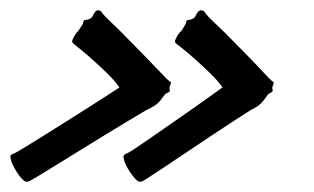

<svg xmlns="http://www.w3.org/2000/svg" viewBox="-65 -416 610 373"><path d="M211.9 -64Q210 -63 207 -63Q203.1 -63 198 -68.4Q192.9 -73.7 188 -81.1Q183.1 -88.4 179.7 -95.5Q176.3 -102.5 175.8 -106Q175.8 -107.4 175.3 -108.9Q174.8 -110.4 174.8 -111.8Q174.8 -115.7 182.1 -118.2Q186.5 -120.1 200 -129.2Q213.4 -138.2 231.7 -150.9Q250 -163.6 271 -178.2Q292 -192.9 311.3 -206.3Q330.6 -219.7 345.5 -230.5Q360.4 -241.2 367.2 -246.1Q359.4 -257.8 345 -272Q330.6 -286.1 316.4 -298.8Q302.2 -311.5 291.3 -320.3Q280.3 -329.1 278.8 -330.1Q277.3 -331.5 276.1 -332.5Q274.9 -333.5 274.9 -335Q274.9 -337.4 276.1 -339.8Q277.3 -342.3 279.8 -347.2Q282.7 -351.6 283.9 -352.8Q285.2 -354 285.9 -354.5Q286.6 -355 287.1 -355.7Q287.6 -356.4 290 -359.9Q293.9 -366.7 294.9 -368.2Q295.9 -369.6 296.9 -374Q297.4 -376.5 299.8 -377Q302.2 -377.4 304.9 -377.9Q307.6 -378.4 310.5 -380.1Q313.5 -381.8 315.9 -387.2Q320.3 -396 325.2 -396Q330.6 -396 333 -392.1Q334.5 -389.2 340.1 -383.3Q345.7 -377.4 353.8 -369.9Q361.8 -362.3 370.8 -353.5Q379.9 -344.7 388.2 -335.9Q425.8 -298.3 443.1 -279.3Q460.4 -260.3 465.8 -256.8Q466.8 -256.8 466.8 -254.9Q466.8 -253.4 465.3 -250.2Q463.9 -247.1 463.9 -244.1Q463.9 -243.2 464.4 -242.7Q464.8 -242.2 464.8 -241.2Q464.8 -237.3 461.2 -236.1Q457.5 -234.9 455.1 -231.9Q451.7 -227.1 449 -223.4Q446.3 -219.7 443.1 -216.3Q439.9 -212.9 435.1 -209.5Q430.2 -206.1 421.9 -202.1Q408.2 -193.4 387.9 -180.2Q367.7 -167 345.2 -152.1Q322.8 -137.2 300.3 -122.1Q277.8 -106.9 259 -94.5Q240.2 -82 227.5 -73.7Q214.8 -65.4 211.9 -64ZM-7.8 -64Q-9.8 -63 -13.2 -63Q-17.1 -63 -22.2 -68.4Q-27.3 -73.7 -32 -81.1Q-36.6 -88.4 -40 -95.5Q-43.5 -102.5 -43.9 -106Q-43.9 -107.4 -44.4 -108.9Q-44.9 -110.4 -44.9 -111.8Q-44.9 -115.7 -37.1 -118.2Q-32.7 -120.1 -17.8 -129.2Q-2.9 -138.2 17.3 -150.9Q37.6 -163.6 60.8 -178.2Q84 -192.9 105.2 -206.3Q126.5 -219.7 143.1 -230.5Q159.7 -241.2 167 -246.1Q159.2 -257.8 144.8 -272Q130.4 -286.1 116.2 -298.8Q102.1 -311.5 91.1 -320.3Q80.1 -329.1 79.1 -330.1Q77.6 -331.5 76.4 -332.5Q75.2 -333.5 75.2 -335Q75.2 -337.4 76.4 -339.8Q77.6 -342.3 80.1 -347.2Q83 -351.6 84 -352.8Q85 -354 85.7 -354.5Q86.4 -355 86.9 -355.7Q87.4 -356.4 89.8 -359.9Q93.8 -366.7 95 -368.2Q96.2 -369.6 97.2 -374Q97.7 -376.5 99.9 -377Q102.1 -377.4 105 -377.9Q107.9 -378.4 110.8 -380.1Q113.8 -381.8 116.2 -387.2Q120.6 -396 125 -396Q130.4 -396 132.8 -392.1Q134.3 -389.2 140.1 -383.3Q146 -377.4 153.8 -369.9Q161.6 -362.3 170.7 -353.5Q179.7 -344.7 188 -335.9Q225.1 -298.3 242.9 -279.3Q260.7 -260.3 266.1 -256.8Q267.1 -256.8 267.1 -254.9Q267.1 -253.4 265.6 -250.2Q264.2 -247.1 264.2 -244.1Q264.2 -243.2 264.6 -242.7Q265.1 -242.2 265.1 -241.2Q265.1 -237.3 261.2 -236.1Q257.3 -234.9 254.9 -231.9Q251 -227.1 248.5 -223.4Q246.1 -219.7 242.4 -216.3Q238.8 -212.9 233.4 -209.5Q228 -206.1 219.2 -202.1Q204.1 -193.4 182.4 -180.2Q160.6 -167 136.2 -152.1Q111.8 -137.2 87.4 -122.1Q63 -106.9 42.7 -94.5Q22.5 -82 8.8 -73.7Q-4.9 -65.4 -7.8 -64Z"/></svg>

Font: Oregano
Style: Italic
Weight: 400
Italic angle: -12°
Designer: Astigmatic (AOETI)
Foundry: Astigmatic (AOETI)
Version: Version 1.000